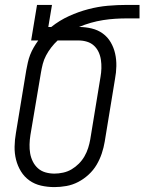

<svg xmlns="http://www.w3.org/2000/svg" viewBox="-20 -755 589 783"><path d="M202 8Q174 8 147.5 2Q121 -4 100 -19Q79 -34 65.5 -56Q52 -78 45.5 -103.5Q39 -129 39.5 -157Q40 -185 45 -213L87 -468Q90 -484 93.5 -500Q97 -516 103 -531.5Q109 -547 117.5 -561.5Q126 -576 136 -590H107L131 -735H192L177 -645H189Q223 -672 261.5 -689.5Q300 -707 340 -717.5Q380 -728 419.5 -731.5Q459 -735 499 -735H549V-680H499Q475 -680 450.5 -678.5Q426 -677 400.5 -673Q375 -669 350.5 -662Q326 -655 302 -645Q328 -645 353.5 -639Q379 -633 399 -618.5Q419 -604 431.5 -582.5Q444 -561 449.5 -536.5Q455 -512 454.5 -485.5Q454 -459 449 -433L407 -177Q403 -153 395 -129Q387 -105 374 -83Q361 -61 341.5 -43Q322 -25 299 -13Q276 -1 251 3.5Q226 8 202 8ZM202 -47Q219 -47 237.5 -51Q256 -55 272 -64.5Q288 -74 301.5 -87.5Q315 -101 324.5 -117.5Q334 -134 339.5 -151.5Q345 -169 348 -186L390 -442Q393 -459 393.5 -476.5Q394 -494 391.5 -511Q389 -528 382 -543Q375 -558 363 -569Q351 -580 334.5 -585Q318 -590 300 -590H215Q201 -577 189 -561.5Q177 -546 168 -529Q159 -512 154.5 -494.5Q150 -477 147 -459L104 -204Q101 -185 100.5 -166Q100 -147 103 -129.5Q106 -112 114 -96Q122 -80 135 -68.5Q148 -57 165.5 -52Q183 -47 202 -47Z"/></svg>

Font: Iosevka Term Curly Lt Obl
Style: Regular
Weight: 300
Italic angle: -9°
Designer: Belleve Invis
Foundry: Belleve Invis
Version: Version 32.3.0